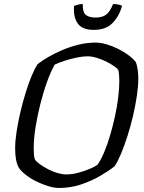

<svg xmlns="http://www.w3.org/2000/svg" viewBox="-20 -931 714 951"><path d="M273 0Q248 0 217.5 -9.5Q187 -19 158 -33.5Q129 -48 106.5 -66Q84 -84 74 -99Q64 -116 59.5 -140.5Q55 -165 55 -196Q55 -232 62 -278Q69 -324 80.5 -373.5Q92 -423 106.5 -470Q121 -517 136.5 -554.5Q152 -592 167 -614Q189 -631 220 -649Q251 -667 288.5 -683Q326 -699 368 -709.5Q410 -720 454 -720Q478 -720 507.5 -711.5Q537 -703 566 -688.5Q595 -674 618 -656.5Q641 -639 653 -623Q659 -607 662 -586Q665 -565 665 -542Q665 -505 658 -457Q651 -409 639 -357.5Q627 -306 611.5 -257.5Q596 -209 579.5 -169.5Q563 -130 548 -108Q521 -86 477.5 -60.5Q434 -35 382 -17.5Q330 0 273 0ZM307 -67Q337 -67 368.5 -75.5Q400 -84 425.5 -95Q451 -106 463 -115Q480 -139 496 -177Q512 -215 525.5 -261Q539 -307 549.5 -355Q560 -403 565.5 -448Q571 -493 571 -529Q571 -543 570 -556.5Q569 -570 567 -581Q565 -589 549 -600.5Q533 -612 510 -624Q487 -636 461.5 -644Q436 -652 415 -652Q388 -652 358 -645.5Q328 -639 300 -630Q272 -621 251 -611Q232 -578 213.5 -527Q195 -476 180 -416.5Q165 -357 156 -300.5Q147 -244 147 -198Q147 -181 148 -166.5Q149 -152 153 -141Q160 -130 177.5 -117.5Q195 -105 218 -93Q241 -81 264.5 -74Q288 -67 307 -67ZM444 -783Q387 -783 364.5 -815.5Q342 -848 347 -902Q352 -904 364.5 -907.5Q377 -911 390 -911Q389 -868 406.5 -856Q424 -844 453 -844Q485 -844 504.5 -857.5Q524 -871 540 -911Q556 -911 568.5 -908Q581 -905 585 -902Q569 -848 536 -815.5Q503 -783 444 -783Z"/></svg>

Font: Texturina Medium 12pt
Style: Italic
Weight: 400
Italic angle: -11°
Version: Version 1.002